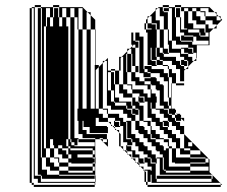

<svg xmlns="http://www.w3.org/2000/svg" viewBox="-20 -728 895 756"><path d="M145 -664V-680H141V-664ZM645 -684H625V-696H645ZM769 -696V-684H789V-680H801V-696ZM177 -632V-624H189V-660H177V-696H161V-624H165V-632ZM113 -648V-664H105V-648ZM141 -684H129V-696H141ZM833 -664V-672L825 -680H789V-664ZM113 -600V-616H105V-600ZM145 -520V-536H141V-520ZM849 -648V-656L841 -664H833V-648ZM177 -648H165V-660H177ZM113 -120V-136H105V-120ZM789 -588H769V-600H765V-612H721V-600H765V-588H769V-584H801V-600H789V-612H785V-600H789ZM513 -584H505V-568H513ZM693 -588H705V-584H693ZM529 -552V-568H513V-564H505V-568H513V-564H525V-552ZM529 -456V-552H525V-540H513V-552H505V-550L501 -546V-540H513V-468H525V-456ZM693 -540V-536H705V-520H737V-536H721V-540ZM645 -516H625V-520H621V-536H641V-520H645ZM465 -472V-488H455V-472ZM597 -492H609V-488H597ZM693 -492H705V-488H693ZM369 -440V-456H361L357 -452V-440ZM573 -444H561V-456H549V-468H577V-456H625V-440H641V-424H645V-408H657V-424H645V-456H641V-468H577V-472H561V-600H555V-612H549V-636H555V-612H597V-540H609V-520H621V-516H625V-504H673V-488H689V-472H693V-468H705V-456H711L705 -450V-408H689V-456H673V-472H657V-488H621V-492H609V-504H597V-516H577V-540H573V-492H577V-488H593V-472H597V-468H621V-472H597V-488H621V-472H641V-468H645V-456H657V-440H673V-400H657V-392H655V-400H657V-408H645V-396H641V-408H625V-424H609V-440H573ZM433 -424V-440H429V-424ZM525 -444H513V-468H481V-492H497V-468H501V-492H481V-516H477V-444H481V-396H501V-392H513V-408H497V-444H481V-468H497V-444H513V-424H529V-408H549V-396H573V-408H549V-420H573V-424H545V-440H529V-456H525ZM369 -328V-344H357V-328ZM525 -348H529V-344H525ZM501 -300H513V-296H501ZM673 -280V-282L669 -286V-280ZM689 -264H691L689 -266ZM429 -252H433V-248H429ZM625 -184V-180H645V-168H657V-184H641V-200H625V-216H609V-232H593V-248H573V-232H577V-216H593V-200H609V-184ZM289 -168V-180H285V-168ZM285 -156H273V-168H261V-180H257V-300H249V-180H257V-168H261V-156H273V-152H353V-168H285ZM737 -152V-168H721V-152ZM477 -156H481V-152H477ZM249 -144H257V-136H249ZM645 -228H641V-232H625V-248H621V-252H641V-248H645V-232H657V-248H645V-252H641V-264H625V-280H609V-296H593V-300H577V-324H573V-300H577V-280H593V-264H609V-248H621V-228H641V-216H657V-200H673V-184H689V-144H705V-136H729V-120H769V-136H729V-144H705V-200H689V-216H673V-232H645ZM189 -180H177V-144H193V-108H213V-104H225V-120H209V-144H193V-156H189ZM609 -88V-104H597V-108H593V-104H597V-88ZM801 -88V-104H789V-108H729V-120H689V-144H673V-168H645V-152H657V-144H673V-108H729V-104H789V-88ZM729 -48V-56H633V-60H625V-108H621V-60H625V-56H633V-48ZM353 -56V-72H345V-84H261V-88H249V-104H213V-88H249V-72H345V-56ZM789 -84V-88H729V-84ZM577 -40H573V-56H577ZM345 -48V-56H249V-72H213V-88H209V-104H193V-108H177V-144H161V-624H153V-144H161V-108H177V-88H193V-72H213V-56H249V-48ZM501 -180H497V-184H481V-204H497V-200H513V-184H529V-180H593V-168H609V-156H621V-152H625V-136H633V-144H645V-72H729V-56H801V-72H729V-84H669V-88H657V-144H645V-152H641V-168H625V-180H593V-184H573V-180H561V-184H545V-200H529V-204H525V-216H513V-252H497V-264H481V-280H465V-296H405V-280H449V-264H465V-248H477V-180H497V-168H501V-156H481V-168H455V-152H465V-140L469 -136H477V-132H481V-124L485 -120H497V-108L501 -104H513V-92L517 -88H525V-84H529V-76L533 -72H545V-60L555 -50V-36H573V-24H577V-40H573V-36H561V-56H549V-60H573V-56H577V-72H561V-88H549V-108H529V-104H525V-108H501V-120H529V-108H561V-104H573V-84H593V-24H597V-12H813V-24H597V-36H813V-24H817V-38L815 -40H609V-88H597V-84H593V-88H577V-104H573V-108H561V-120H545V-132H525V-152H513V-168H501ZM113 -632V-648H105V-632ZM113 -664V-680H105V-664ZM789 -612V-632H753V-648H737V-684H721V-696H705V-684H721V-636H741V-616H785V-612ZM177 -632H165V-648H177ZM145 -616V-632H141V-616ZM113 -616V-632H105V-616ZM657 -584V-600H645V-584ZM113 -584V-600H105V-584ZM145 -568V-584H141V-568ZM113 -568V-584H105V-568ZM657 -584H645V-568H657ZM113 -552V-568H105V-552ZM113 -536V-552H105V-536ZM597 -516V-540H593V-516ZM357 -324H353V-396H321V-468H337V-396H357V-392H369V-408H357V-396H353V-468H321V-540H289V-612H285V-660H273V-696H257V-660H273V-540H257V-660H241V-696H225V-660H241V-624H249V-540H273V-420H257V-540H249V-420H273V-300H289V-540H305V-300H321V-324H337V-300H353V-324H321V-396H337V-324H357V-312H369V-328H357ZM113 -504V-520H105V-504ZM113 -520V-536H105V-520ZM741 -516V-520H721V-516ZM113 -488V-504H105V-488ZM597 -492H577V-516H593V-504H597ZM721 -456H711L721 -466V-472H717V-468H705V-472H693V-488H717V-472H721V-488H717V-492H705V-504H689V-520H645V-540H625V-536H621V-540H609V-612H577V-616H561V-636H555V-650L561 -656V-664H569L561 -656V-636H577V-632H593V-612H597V-636H577V-664H569L593 -688V-696H601L593 -688V-648H609V-612H625V-540H645V-552H641V-612H625V-664H609V-696H601L605 -700H621V-684H625V-680H641V-612H645V-600H657V-696H645V-700H621V-708H645V-700H669V-660H673V-584H689V-568H693V-564H737V-552H801V-568H741V-564H737V-568H693V-584H741V-568H753V-584H741V-588H705V-600H689V-660H673V-684H689V-660H693V-612H717V-616H705V-684H673V-696H689V-684H693V-700H669V-708H693V-700H805L825 -680H833V-672L841 -664H849V-656L855 -650L833 -628V-616H821L833 -628V-632H817V-648H789V-664H785V-680H769V-684H753V-696H737V-684H753V-664H769V-648H789V-632H801V-616H821L805 -600V-550H755V-500L753 -498V-488H743L753 -498V-520H741V-540H721V-552H673V-568H657V-552H645V-568H657V-536H693V-516H721V-504H737V-488H743L721 -466ZM145 -472V-488H141V-472ZM113 -472V-488H105V-472ZM113 -456V-472H105V-456ZM289 -696V-612H305V-540H337V-468H353V-472H355V-540H321V-612H305V-696ZM465 -456V-472H455V-456ZM113 -440V-456H105V-440ZM113 -424V-440H105V-424ZM145 -424V-440H141V-424ZM369 -424V-440H357V-424ZM113 -408V-424H105V-408ZM369 -408V-424H357V-408ZM113 -392V-408H105V-392ZM705 -392H673V-400H705ZM433 -360H429V-372H417V-396H433ZM369 -344V-360H357V-344ZM369 -376V-392H357V-376ZM113 -312V-328H105V-312ZM145 -376V-392H141V-376ZM113 -376V-392H105V-376ZM113 -360V-376H105V-360ZM369 -360V-376H357V-360ZM113 -344V-360H105V-344ZM433 -360V-344H429V-360ZM145 -328V-344H141V-328ZM113 -328V-344H105V-328ZM549 -324H529V-328H525V-344H545V-328H549ZM113 -296V-312H105V-296ZM113 -280V-296H105V-280ZM145 -280V-296H141V-280ZM113 -264V-280H105V-264ZM113 -248V-264H105V-248ZM477 -252H497V-228H481V-248H477ZM145 -232V-248H141V-232ZM113 -232V-248H105V-232ZM113 -216V-232H105V-216ZM453 -228H433V-232H429V-248H449V-232H453ZM113 -200V-216H105V-200ZM369 -312H357V-300H369V-280H385V-264H405V-250L407 -248H417V-238L423 -232H429V-228H433V-222L439 -216H449V-206L455 -200H465V-232H453V-252H433V-264H405V-280H401V-296H385V-300H369ZM497 -204H481V-228H497ZM145 -184V-200H141V-184ZM429 -396H417V-420H429V-408H433V-424H429V-420H417V-444H405V-372H417V-328H429V-324H433V-312H477V-300H481V-296H497V-280H501V-276H513V-252H529V-232H545V-228H549V-216H561V-200H573V-184H577V-200H573V-232H561V-248H545V-252H529V-280H525V-276H513V-280H501V-296H525V-280H529V-296H525V-300H513V-312H501V-324H497V-312H501V-300H481V-312H477V-324H433V-328H429V-344H449V-328H497V-324H501V-344H465V-360H449V-396H433V-408H429ZM405 -180V-204H333V-228H309V-252H305V-216H321V-200H401V-180ZM465 -184V-200H455V-184ZM113 -184V-200H105V-184ZM113 -168V-184H105V-168ZM465 -184H455V-168H465ZM401 -168V-180H385V-184H371L375 -180H385V-170L387 -168ZM113 -152V-168H105V-152ZM597 -132V-136H593V-152H577V-168H561V-180H529V-168H545V-156H549V-152H561V-136H577V-120H593V-108H621V-120H609V-132ZM113 -136V-152H105V-136ZM145 -136V-152H141V-136ZM501 -132H481V-136H477V-152H497V-136H513V-120H501ZM113 -104V-120H105V-104ZM353 -120V-136H345V-144H257V-152H249V-180H241V-152H249V-144H225V-156H209V-144H225V-136H241V-120H249V-104H261V-120H249V-136H345V-120ZM113 -88V-104H105V-88ZM549 -84H529V-88H525V-104H545V-88H549ZM113 -72V-88H105V-72ZM113 -56V-72H105V-56ZM113 -40V-56H105V-40ZM113 -40H105V-24H113ZM141 -108H129V-132H141V-120H145V-136H141V-132H129V-156H141V-152H145V-168H141V-156H129V-180H141V-168H145V-184H141V-180H129V-204H141V-200H145V-216H141V-204H129V-228H141V-216H145V-232H141V-228H129V-252H141V-248H145V-264H141V-252H129V-276H141V-264H145V-280H141V-276H129V-300H141V-296H145V-312H141V-300H129V-324H141V-312H145V-328H141V-324H129V-348H141V-344H145V-360H141V-348H129V-372H141V-360H145V-376H141V-372H129V-396H141V-392H145V-408H141V-396H129V-420H141V-408H145V-424H141V-420H129V-444H141V-440H145V-456H141V-444H129V-468H141V-456H145V-472H141V-468H129V-492H141V-488H145V-504H141V-492H129V-516H141V-504H145V-520H141V-516H129V-540H141V-536H145V-552H141V-540H129V-564H141V-552H145V-568H141V-564H129V-588H141V-584H145V-600H141V-588H129V-612H141V-600H145V-616H141V-612H129V-636H141V-632H145V-648H141V-636H129V-660H141V-648H145V-664H141V-660H129V-684H141V-680H145V-696H141V-700H117V-708H141V-700H189V-660H213V-624H225V-660H193V-684H209V-660H213V-684H193V-696H209V-684H213V-700H189V-708H213V-700H305L325 -680H337V-668L355 -650V-612H357V-540H355V-612H337V-668L325 -680H321V-612H337V-540H357V-472H369V-464L361 -456H369V-464L385 -480V-488H393L385 -480V-300H405V-296H417V-312H401V-488H393L405 -500V-450H417V-444H429V-440H433V-450H417V-456H433V-450H449V-396H465V-376H481V-360H501V-344H513V-328H525V-324H529V-312H545V-252H573V-248H577V-264H561V-328H549V-348H529V-360H501V-376H497V-392H481V-396H465V-456H455V-450H449V-504H459L455 -500V-488H465V-504H459L481 -526V-536H491L481 -526V-516H497V-492H501V-516H497V-536H491L501 -546V-552H497V-600H505V-584H513V-600H529V-584H545V-456H549V-444H561V-440H573V-424H593V-420H597V-408H609V-396H621V-392H625V-328H641V-324H645V-344H641V-396H645V-392H657V-376H655V-392H645V-376H657V-360H655V-376H645V-360H657V-344H655V-360H645V-344H655V-312H657V-300H669V-296H673V-282L675 -280H689V-276H693V-264H705V-250L693 -262V-252H673V-264H669V-276H679L675 -280H669V-276H657V-280H645V-296H659L657 -298V-296H645V-300H655V-312H645V-324H641V-312H645V-300H625V-312H609V-372H597V-376H593V-392H577V-396H573V-376H577V-360H573V-376H561V-392H501V-376H545V-360H561V-344H573V-360H593V-348H597V-324H593V-300H625V-296H641V-280H645V-276H657V-264H669V-252H673V-248H689V-232H705V-200L805 -100V-50L815 -40H817V-38L847 -8H849V-6L855 0H849V-6L847 -8H577V-24H573V-12H561V-36H555V-12H561V0H849V8H561V0H555V-12H549V-56H545V-60L533 -72H529V-76L517 -88H513V-92L501 -104H497V-108L485 -120H481V-124L469 -136H465V-140L455 -150V-152H449V-206L439 -216H433V-222L423 -232H417V-238L407 -248H369V-264H357V-232H401V-228H405V-150L387 -168H385V-170L375 -180H355V-184H305V-200H289V-252H285V-300H257V-420H249V-300H273V-184H289V-180H355V-108H357V-84H355V-108H345V-120H285V-108H345V-104H353V-88H345V-84H355V-36H357V-12H355V-36H353V-40H213V-56H177V-72H161V-108H145V-120H141ZM105 0V-8H97V-696H105V-680H113V-696H105V-700H117V-36H141V-40H129V-108H145V-60H165V-40H213V-36H353V-24H145V-36H141V-12H355V0H353V-8H129V-24H105V-8H113V0H353V8H113V0Z"/></svg>

Font: Rubik Broken Fax
Style: Regular
Weight: 400
Designer: Hubert and Fischer, NaN
Foundry: Hubert and Fischer, NaN
Version: Version 2.201